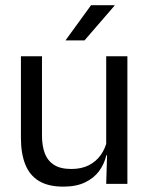

<svg xmlns="http://www.w3.org/2000/svg" viewBox="-20 -703 573 734"><path d="M140.5 -488V-184.5Q140.5 -146 151.2 -117.2Q162 -88.5 186.5 -72.8Q211 -57 252.5 -57Q291.5 -57 319.5 -71.2Q347.5 -85.5 365.2 -110.5Q383 -135.5 389.5 -167L404 -109.5H386.5Q379 -76.5 359 -49.2Q339 -22 305.2 -5.8Q271.5 10.5 222 10.5Q164.5 10.5 128.8 -11.2Q93 -33 76.5 -74.8Q60 -116.5 60 -175.5V-488ZM467 -488V0H386L389.5 -117L386 -122V-488ZM328 -683H418V-681.5L303 -548.5H231V-549.5Z"/></svg>

Font: Anek Latin
Style: Regular
Weight: 400
Designer: Yesha Goshar
Foundry: Ek Type
Version: Version 1.003